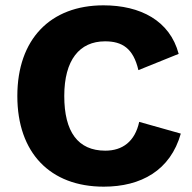

<svg xmlns="http://www.w3.org/2000/svg" viewBox="-20 -690 721 720"><path d="M658 -189 502 -233C486 -159 439 -125 375 -125C272 -125 221 -196 221 -330C221 -465 278 -535 374 -535C438 -535 480 -509 499 -427L650 -488C617 -613 506 -670 368 -670C169 -670 45 -543 45 -330C45 -117 168 10 369 10C509 10 619 -51 658 -189Z"/></svg>

Font: Work Sans
Style: Bold
Weight: 700
Designer: Wei Huang
Foundry: Wei Huang
Version: Version 2.012